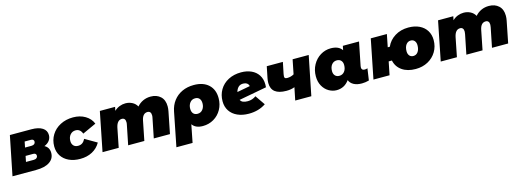

<svg xmlns="http://www.w3.org/2000/svg" viewBox="-4 -1477 7023 2591"><g transform="rotate(-15 3507.5 -181.5)"><path d="M585 -171Q585 -91 518 -45.5Q451 0 329 0H-2L108 -547H407Q507 -547 562 -511.5Q617 -476 617 -411Q617 -368 592 -334.5Q567 -301 520 -282Q585 -248 585 -171ZM262 -331H351Q377 -331 392 -343.5Q407 -356 407 -376Q407 -393 396 -402Q385 -411 366 -411H278ZM388 -185Q388 -202 377 -211Q366 -220 347 -220H240L224 -140H332Q358 -140 373 -152.5Q388 -165 388 -185Z M646 -243Q646 -332 690 -403.5Q734 -475 813 -516Q892 -557 991 -557Q1088 -557 1160.5 -514Q1233 -471 1262 -397L1070 -309Q1044 -379 980 -379Q934 -379 904.5 -345Q875 -311 875 -257Q875 -217 897.5 -192.5Q920 -168 961 -168Q995 -168 1019.5 -184.5Q1044 -201 1063 -238L1228 -142Q1187 -69 1113.5 -29.5Q1040 10 944 10Q855 10 787.5 -21.5Q720 -53 683 -110Q646 -167 646 -243Z M2265 -370Q2265 -336 2258 -302L2198 0H1972L2027 -273Q2031 -290 2031 -307Q2031 -337 2018 -352Q2005 -367 1982 -367Q1913 -367 1894 -271L1840 0H1614L1669 -273Q1673 -290 1673 -307Q1673 -337 1660 -352Q1647 -367 1624 -367Q1556 -367 1535 -267L1482 0H1256L1365 -547H1578L1567 -494Q1601 -526 1641 -541.5Q1681 -557 1723 -557Q1774 -557 1817 -535Q1860 -513 1884 -470Q1920 -512 1969 -534.5Q2018 -557 2076 -557Q2160 -557 2212.5 -508.5Q2265 -460 2265 -370Z M2958 -300Q2958 -213 2918.5 -142Q2879 -71 2810 -30.5Q2741 10 2657 10Q2555 10 2511 -54L2462 194H2236L2330 -280Q2346 -364 2393.5 -426.5Q2441 -489 2514 -523Q2587 -557 2678 -557Q2809 -557 2883.5 -488.5Q2958 -420 2958 -300ZM2730 -288Q2730 -331 2709 -355Q2688 -379 2650 -379Q2604 -379 2577 -344Q2550 -309 2550 -259Q2550 -216 2571 -192Q2592 -168 2630 -168Q2676 -168 2703 -203Q2730 -238 2730 -288Z M3615 -313Q3615 -301 3613 -275L3226 -203Q3237 -179 3262 -168Q3287 -157 3328 -157Q3393 -157 3444 -195L3538 -58Q3438 10 3300 10Q3210 10 3141.5 -21Q3073 -52 3035.5 -109Q2998 -166 2998 -243Q2998 -333 3040.5 -404.5Q3083 -476 3160.5 -516.5Q3238 -557 3339 -557Q3418 -557 3480.5 -529Q3543 -501 3579 -446Q3615 -391 3615 -313ZM3224 -313 3406 -347Q3401 -374 3379.5 -388.5Q3358 -403 3327 -403Q3285 -403 3260 -378.5Q3235 -354 3224 -313Z M4283 -547 4173 0H3948L3984 -177Q3936 -157 3869 -157Q3658 -157 3658 -322Q3658 -355 3665 -389L3697 -547H3922L3889 -386Q3885 -369 3885 -354Q3885 -335 3894 -328.5Q3903 -322 3925 -322Q3974 -322 4018 -347L4058 -547Z M5002 -169 4978 -4Q4928 10 4878 10Q4809 10 4764 -15Q4719 -40 4703 -83Q4636 10 4526 10Q4470 10 4418 -20Q4366 -50 4333.5 -107.5Q4301 -165 4301 -243Q4301 -331 4340.5 -403Q4380 -475 4447 -516Q4514 -557 4592 -557Q4702 -557 4748 -489L4760 -547H4986L4921 -222Q4919 -206 4919 -202Q4919 -161 4963 -161Q4986 -161 5002 -169ZM4710 -293Q4710 -332 4688.5 -355.5Q4667 -379 4629 -379Q4585 -379 4557.5 -345Q4530 -311 4530 -254Q4530 -215 4551.5 -191.5Q4573 -168 4611 -168Q4655 -168 4682.5 -202Q4710 -236 4710 -293Z M5964 -306Q5964 -216 5921 -144Q5878 -72 5802.5 -31Q5727 10 5631 10Q5516 10 5441.5 -42Q5367 -94 5348 -184H5303L5266 0H5041L5150 -547H5375L5340 -371H5369Q5406 -456 5487.5 -506.5Q5569 -557 5676 -557Q5763 -557 5828 -526Q5893 -495 5928.5 -438Q5964 -381 5964 -306ZM5735 -294Q5735 -332 5715.5 -355.5Q5696 -379 5662 -379Q5621 -379 5596 -344.5Q5571 -310 5571 -253Q5571 -215 5590.5 -191.5Q5610 -168 5645 -168Q5686 -168 5710.5 -202.5Q5735 -237 5735 -294Z M6990 -370Q6990 -336 6983 -302L6923 0H6697L6752 -273Q6756 -290 6756 -307Q6756 -337 6743 -352Q6730 -367 6707 -367Q6638 -367 6619 -271L6565 0H6339L6394 -273Q6398 -290 6398 -307Q6398 -337 6385 -352Q6372 -367 6349 -367Q6281 -367 6260 -267L6207 0H5981L6090 -547H6303L6292 -494Q6326 -526 6366 -541.5Q6406 -557 6448 -557Q6499 -557 6542 -535Q6585 -513 6609 -470Q6645 -512 6694 -534.5Q6743 -557 6801 -557Q6885 -557 6937.5 -508.5Q6990 -460 6990 -370Z"/></g></svg>

Font: Montserrat Alternates Black
Style: Italic
Weight: 900
Italic angle: -11.3°
Designer: Julieta Ulanovsky
Foundry: Julieta Ulanovsky
Version: Version 7.200